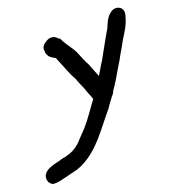

<svg xmlns="http://www.w3.org/2000/svg" viewBox="-97 -556 689 783"><g transform="rotate(-15 247.5 -164.5)"><path d="M10 124C12 137 19 143 30 149H32C55 149 70 141 90 135H91C108 128 121 125 140 118L164 106L165 105C238 61 277 -16 327 -87L328 -88L341 -111C346 -118 351 -127 355 -134C361 -140 364 -147 367 -156C370 -163 376 -171 380 -179V-180L386 -191C392 -202 397 -215 403 -227C413 -249 421 -261 431 -286L446 -318C451 -329 456 -341 461 -351C474 -377 487 -399 493 -435C493 -435 494 -438 494 -439C496 -450 495 -460 488 -468C478 -480 454 -483 438 -465C429 -457 423 -445 418 -434L417 -430C414 -422 411 -415 409 -407C397 -381 384 -355 372 -326C363 -308 356 -286 347 -273V-272L346 -271C340 -258 333 -242 325 -227C325 -228 325 -230 324 -232V-233H323C314 -250 307 -266 298 -283V-284C286 -299 275 -325 263 -346C251 -367 227 -389 214 -413L213 -415L204 -420C200 -424 193 -430 182 -430C172 -431 162 -427 152 -418C144 -412 132 -400 138 -384C137 -372 147 -361 150 -357H151C158 -351 166 -348 175 -344C177 -341 180 -333 184 -326C198 -301 211 -269 229 -244C230 -241 232 -240 232 -240V-238L241 -220C242 -217 245 -213 247 -209C256 -195 263 -173 273 -157C274 -155 275 -150 279 -144C268 -125 256 -105 245 -87L229 -61C218 -44 205 -27 193 -13L181 2C165 25 141 44 115 52L114 53L111 54C110 55 110 54 109 55H107C99 57 91 60 85 62L84 63C71 69 3 81 10 124Z"/></g></svg>

Font: Scribbler
Style: ExBdIta
Weight: 800
Designer: Mew Too
Foundry: Cannot Into Space Fonts
Version: Version 1.001